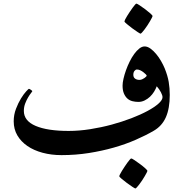

<svg xmlns="http://www.w3.org/2000/svg" viewBox="-20 -863 1024 1073"><path d="M928.7 -332.5Q928.7 -257.3 907.2 -208.3Q885.7 -159.2 839.4 -132.3Q794.9 -106.4 738.5 -81.8Q682.1 -57.1 616.2 -38.3Q550.3 -19.5 476.6 -7.8Q402.8 3.9 323.7 3.9Q267.1 3.9 218 -9.3Q168.9 -22.5 133.1 -47.1Q97.2 -71.8 76.9 -106.4Q56.6 -141.1 56.6 -185.1Q56.6 -221.7 69.3 -254.9Q82 -288.1 97.4 -313Q112.8 -337.9 126.2 -352.3Q139.6 -366.7 141.6 -366.7Q143.1 -366.7 146.2 -365Q149.4 -363.3 152.6 -361.1Q155.8 -358.9 158.2 -356.7Q160.6 -354.5 160.6 -354Q160.6 -352.1 153.1 -342.5Q145.5 -333 137 -318.6Q128.4 -304.2 120.8 -284.7Q113.3 -265.1 113.3 -243.2Q113.3 -187.5 179.2 -159.4Q245.1 -131.3 363.3 -131.3Q422.4 -131.3 484.4 -141.1Q546.4 -150.9 604.7 -166.7Q663.1 -182.6 714.6 -202.4Q766.1 -222.2 804.9 -243.2Q843.8 -264.2 866 -284.2Q888.2 -304.2 888.2 -319.8Q888.2 -330.1 879.4 -347.2Q870.6 -364.3 856 -380.9Q850.6 -366.2 841.1 -350.6Q831.5 -335 818.4 -322.5Q805.2 -310.1 788.6 -301.8Q772 -293.5 753.4 -293.5Q735.8 -293.5 719.7 -297.6Q703.6 -301.8 691.9 -312.3Q680.2 -322.8 672.6 -340.3Q665 -357.9 665 -384.3Q665 -400.9 670.2 -423.3Q675.3 -445.8 684.1 -470.5Q692.9 -495.1 704.6 -518.8Q716.3 -542.5 730 -561.3Q743.7 -580.1 758.5 -591.8Q773.4 -603.5 788.1 -603.5Q804.2 -603.5 820.8 -591.6Q837.4 -579.6 852.5 -561.5Q867.7 -543.5 880.1 -521.7Q892.6 -500 900.4 -481Q917 -439.9 922.9 -405Q928.7 -370.1 928.7 -332.5ZM745.1 -474.6Q737.8 -474.6 731.4 -466.6Q725.1 -458.5 725.1 -445.3Q725.1 -430.7 734.9 -423.6Q744.6 -416.5 759.3 -416.5Q767.1 -416.5 774.2 -419.7Q781.2 -422.9 787.1 -426.8Q793 -430.7 796.4 -434.6Q799.8 -438.5 799.8 -440.4Q799.8 -442.4 794.7 -447.8Q789.6 -453.1 781.7 -459.2Q773.9 -465.3 764.4 -470Q754.9 -474.6 745.1 -474.6ZM832.5 -773.4Q832.5 -771 828.4 -762.9Q824.2 -754.9 817.9 -743.9Q811.5 -732.9 803.5 -720.7Q795.4 -708.5 787.8 -698.5Q780.3 -688.5 773.9 -681.6Q767.6 -674.8 765.1 -674.8Q763.2 -674.8 748.5 -684.3Q733.9 -693.8 717.8 -705.8Q701.7 -717.8 688.5 -729Q675.3 -740.2 675.3 -743.2Q675.3 -745.6 679.4 -754.2Q683.6 -762.7 690.4 -773.7Q697.3 -784.7 705.3 -796.9Q713.4 -809.1 720.7 -819.1Q728 -829.1 733.9 -835.9Q739.7 -842.8 742.2 -842.8Q746.1 -842.8 760.7 -833Q775.4 -823.2 791.5 -811.3Q807.6 -799.3 820.1 -788.1Q832.5 -776.9 832.5 -773.4ZM803.7 91.8Q803.7 94.2 799.6 102.3Q795.4 110.4 789.1 121.3Q782.7 132.3 774.7 144.5Q766.6 156.7 759 166.7Q751.5 176.8 745.1 183.6Q738.8 190.4 736.3 190.4Q734.4 190.4 719.7 180.9Q705.1 171.4 689 159.4Q672.9 147.5 659.7 136.2Q646.5 125 646.5 122.1Q646.5 119.6 650.6 111.1Q654.8 102.5 661.6 91.6Q668.5 80.6 676.5 68.4Q684.6 56.2 691.9 46.1Q699.2 36.1 705.1 29.3Q710.9 22.5 713.4 22.5Q717.3 22.5 731.9 32.2Q746.6 42 762.7 54Q778.8 65.9 791.3 77.1Q803.7 88.4 803.7 91.8Z"/></svg>

Font: Accordance
Style: Bold
Weight: 700
Version: Version 1.2 (build January 31, 2020) Miklal Software Solutio